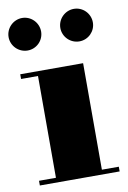

<svg xmlns="http://www.w3.org/2000/svg" viewBox="-83 -733 520 782"><g transform="rotate(-10 177.0 -342.0)"><path d="M211 -617C211 -580 241.5 -550 278.5 -550C315.5 -550 345.5 -580 345.5 -617C345.5 -654 315.5 -684.5 278.5 -684.5C241.5 -684.5 211 -654 211 -617ZM-3 -617C-3 -580 27.5 -550 64.5 -550C101.5 -550 131.5 -580 131.5 -617C131.5 -654 101.5 -684.5 64.5 -684.5C27.5 -684.5 -3 -654 -3 -617ZM17.5 -19.5V0H347.5V-19.5H277.5V-460H17.5V-440.5H87.5V-19.5Z"/></g></svg>

Font: Bodoni* 11pt Fatface
Style: Regular
Weight: 900
Version: Version 2.3